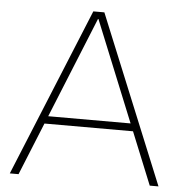

<svg xmlns="http://www.w3.org/2000/svg" viewBox="-52 -780 792 831"><g transform="rotate(5 344.0 -365.0)"><path d="M21 0 320 -730H368L667 0H629L345 -699H343L59 0ZM135 -228V-261H553V-228Z"/></g></svg>

Font: M PLUS 2 Thin ExtraLight
Style: Regular
Weight: 250
Version: Version 1.001